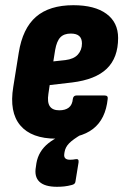

<svg xmlns="http://www.w3.org/2000/svg" viewBox="-20 -525 477 738"><path d="M196 8Q101 8 58 -43Q15 -94 31 -191L52 -322Q67 -416 118.5 -460.5Q170 -505 262 -505Q344 -505 389 -472Q434 -439 434 -379Q434 -303 390.5 -261Q347 -219 257 -208L171 -198L166 -164Q161 -132 171.5 -116.5Q182 -101 208 -101Q231 -101 244.5 -111.5Q258 -122 260 -145Q262 -158 274 -158H382Q396 -158 394 -145Q386 -67 337.5 -29.5Q289 8 196 8ZM185 -289 231 -294Q264 -298 279.5 -315.5Q295 -333 295 -358Q295 -377 284.5 -386.5Q274 -396 252 -396Q226 -396 212 -381.5Q198 -367 192 -333ZM199 193Q152 193 131.5 173.5Q111 154 118 116L120 102Q128 56 166 25.5Q204 -5 279 -28L294 -9Q260 11 245.5 26Q231 41 228 60L227 67Q224 89 249 89Q255 89 260 88.5Q265 88 270 87Q284 84 282 99L270 173Q269 183 256 186Q241 190 227.5 191.5Q214 193 199 193Z"/></svg>

Font: Sofia Sans Condensed Black
Style: Italic
Weight: 900
Italic angle: -9°
Version: Version 4.100